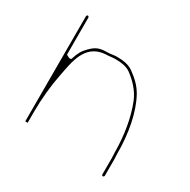

<svg xmlns="http://www.w3.org/2000/svg" viewBox="-123 -648 747 753"><g transform="rotate(30 250.5 -271.5)"><path d="M73.5 -47.7V-97C73.5 -156.8 79.9 -219.3 90.2 -271C103.9 -339 113.1 -426.5 203 -433.5C203.3 -433.5 203.7 -433.5 204 -433.5C219.3 -433.5 230.2 -436.5 248 -436.5C271.8 -436.5 295.7 -433.5 314.1 -421.3C346.3 -397.9 375.3 -367.8 390.6 -329.6C414.1 -270.9 426.9 -198.1 427.5 -116.5C427.6 -109.4 428.5 -100.4 428.5 -93V-19C428.5 -16 431.3 -13.5 433.5 -13.5C436.3 -13.5 439.5 -17 439.5 -19V-93C439.5 -100.2 438.5 -108.4 438.5 -117C438.5 -212.5 421.1 -298.7 388.1 -358.9C372.1 -388 349.5 -409.2 320.8 -429.8C303.4 -442.2 279.8 -447.5 248 -447.5C233.1 -447.5 220.9 -443.5 202 -443.5C166.7 -443.5 151.5 -432.8 132.8 -414.2C114.8 -396.1 107 -382.3 97.9 -353.3C94.4 -341.8 73.5 -357 73.5 -357V-525C73.5 -527 70 -530.5 68 -530.5C66 -530.5 62.5 -527 62.5 -525L62.5 -48.2C66.9 -48.5 70.2 -48.2 73.5 -47.7Z"/></g></svg>

Font: CiSf OpenHand
Style: Hln
Weight: 400
Foundry: Cannot Into Space Fonts
Version: Version 0.7892